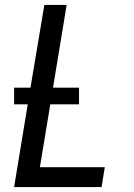

<svg xmlns="http://www.w3.org/2000/svg" viewBox="-20 -755 540 775"><path d="M37 0 92 -334H37V-401H103L159 -735H249L194 -401H299V-334H183L141 -80H403L390 0Z"/></svg>

Font: Iosevka SS04 Medium Oblique
Style: Regular
Weight: 500
Italic angle: -9°
Monospace: yes
Designer: Belleve Invis
Foundry: Belleve Invis
Version: Version 19.0.0; ttfautohint (v1.8.4)